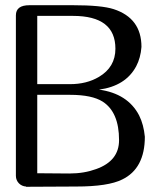

<svg xmlns="http://www.w3.org/2000/svg" viewBox="-20 -714 612 737"><path d="M536 -189C533 -220 526 -247 514 -271C485 -327 433 -360 360 -370C428 -379 476 -409 503 -460C514 -481 521 -506 523 -534C523 -608 487 -656 416 -679C385 -689 333 -694 260 -694H93C58 -694 41 -681 41 -655V-39C41 -16 59 1 80 2V3L273 2C354 2 413 -7 449 -25C507 -53 536 -108 536 -189ZM423 -527C423 -480 402 -444 360 -419C328 -400 291 -391 249 -391H123V-653H260C369 -653 423 -611 423 -527ZM437 -176C437 -123 408 -86 349 -65C319 -54 285 -48 246 -48L123 -49V-350H249C306 -350 347 -341 374 -324C416 -297 437 -248 437 -176Z"/></svg>

Font: GFS Decker
Style: Normal
Weight: 400
Foundry: George D. Matthiopoulos
Version: Version 1.000